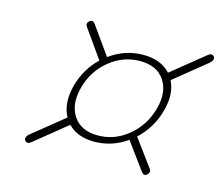

<svg xmlns="http://www.w3.org/2000/svg" viewBox="-70 -662 704 606"><g transform="rotate(15 282.0 -359.0)"><path d="M55.5 -152.5Q52 -157.5 54.2 -163.5Q56.5 -169.5 62 -174L165.5 -257.5Q142.5 -299.5 158.5 -360Q166.5 -389 181.2 -413.8Q196 -438.5 216 -457L151 -549Q143 -559.5 153 -568.5Q162.5 -576.5 171 -566L236.5 -474Q286.5 -510.5 346 -510.5Q404 -510.5 435 -476L540.5 -561.5Q553.5 -572.5 561.5 -563Q565 -558 562.8 -552Q560.5 -546 555 -541.5L449 -455.5Q469.5 -415 454 -358Q446 -327.5 430.2 -301.8Q414.5 -276 393 -256.5L457.5 -169Q465.5 -158.5 455 -149Q445.5 -141 437 -152L372.5 -240Q323.5 -205.5 265.5 -205.5Q211 -205.5 180 -237.5L77 -154Q63.5 -142.5 55.5 -152.5ZM272 -227.5Q327.5 -227.5 371.8 -264.8Q416 -302 431 -359Q446 -415 421.2 -452Q396.5 -489 341 -489Q286 -489 241.5 -452.5Q197 -416 182 -359Q167 -302 191.8 -264.8Q216.5 -227.5 272 -227.5Z"/></g></svg>

Font: Fraunces 144pt S050 Light
Style: Italic
Weight: 300
Italic angle: -16°
Version: Version 1.000; ttfautohint (v1.8.3)